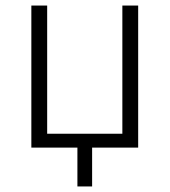

<svg xmlns="http://www.w3.org/2000/svg" viewBox="-20 -532 611 692"><path d="M259 0H93V-512H150V-50H421V-512H478V0H312V140H259Z"/></svg>

Font: Plexus Sans Light
Style: Regular
Weight: 300
Version: Version 2.001;PS 002.001;hotconv 1.0.70;makeotf.lib2.5.58329